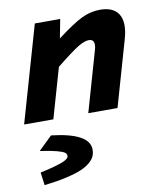

<svg xmlns="http://www.w3.org/2000/svg" viewBox="-88 -558 789 938"><g transform="rotate(-10 307.0 -89.5)"><path d="M272.9 -477.1 254.9 -383.8Q336.9 -445.8 381.3 -466.8Q425.8 -487.8 471.2 -487.8Q523.4 -487.8 550.3 -462.9Q577.1 -438 577.1 -391.1Q577.1 -363.3 566.9 -327.1L473.1 0H328.1L414.1 -299.8Q418 -311.5 418 -324.2Q418 -351.1 392.1 -351.1Q371.6 -351.1 339.4 -332Q307.1 -313 226.1 -248L154.8 0H9.8L147 -477.1ZM57.1 309.1 48.8 247.1V245.1Q87.9 236.8 115.7 229Q143.6 221.2 158.2 215.6Q172.9 210 180.7 204.1Q188.5 198.2 190.2 194.6Q191.9 190.9 191.9 186Q191.9 177.7 183.1 170.9Q174.3 164.1 144.8 156.2Q115.2 148.4 64 141.1V139.2L129.9 75.2Q317.9 96.7 317.9 178.2Q317.9 195.8 311.8 210.4Q305.7 225.1 288.3 240.5Q271 255.9 242.7 268.1Q214.4 280.3 167.2 291Q120.1 301.8 57.1 309.1Z"/></g></svg>

Font: IntelOne Mono Bold
Style: Italic
Weight: 700
Italic angle: -16°
Designer: Fred Shallcrass
Foundry: Frere-Jones Type LLC
Version: Version 1.200;hotconv 1.1.0;makeotfexe 2.6.0;FJTRelease1.2